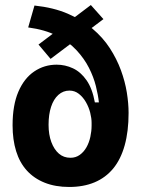

<svg xmlns="http://www.w3.org/2000/svg" viewBox="-20 -728 561 763"><path d="M255 15Q200 15 157.5 -2Q115 -19 86.5 -50.5Q58 -82 44 -127.5Q30 -173 30 -230Q30 -310 53 -363.5Q76 -417 116 -444Q156 -471 205 -471Q239 -471 270 -456.5Q301 -442 324 -409Q347 -376 357 -321H373Q370 -350 361 -386Q352 -422 333.5 -458.5Q315 -495 284 -528.5Q253 -562 206 -586Q159 -610 92 -619L117 -706Q193 -698 249.5 -673.5Q306 -649 347.5 -614Q389 -579 416.5 -536.5Q444 -494 460.5 -449Q477 -404 484 -360.5Q491 -317 491 -279Q491 -206 475.5 -150.5Q460 -95 430 -58.5Q400 -22 356 -3.5Q312 15 255 15ZM260 -101Q281 -101 297 -112.5Q313 -124 323.5 -142.5Q334 -161 339 -184Q344 -207 344 -229V-240Q344 -258 338.5 -280Q333 -302 321.5 -322Q310 -342 293.5 -355Q277 -368 256 -368Q231 -368 212 -351Q193 -334 183 -303.5Q173 -273 173 -232Q173 -193 184 -163.5Q195 -134 214 -117.5Q233 -101 260 -101ZM133 -551 341 -708 391 -652 181 -494Z"/></svg>

Font: Bricolage Grotesque 36pt SemiCondensed
Style: Bold
Weight: 700
Width: 4
Designer: Mathieu Triay
Foundry: Atelier Triay
Version: Version 1.001;gftools[0.9.33.dev8+g029e19f]